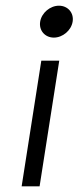

<svg xmlns="http://www.w3.org/2000/svg" viewBox="-20 -664 276 674"><path d="M169 -532C200 -532 230 -557 235 -588C240 -619 218 -644 187 -644C156 -644 126 -619 121 -588C116 -557 138 -532 169 -532ZM119 -10 188 -451H125L56 -10Z"/></svg>

Font: Charger Pro
Style: LitNarObl
Weight: 300
Designer: Jasper
Foundry: Cannot Into Space Fonts
Version: Version 1.09